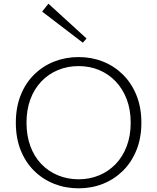

<svg xmlns="http://www.w3.org/2000/svg" viewBox="-20 -1010 853 1043"><path d="M407 13Q336 13 274 -11.5Q212 -36 165 -82.5Q118 -129 92 -195Q66 -261 66 -343Q66 -426 92 -492Q118 -558 165 -604.5Q212 -651 274 -675.5Q336 -700 407 -700Q478 -700 539.5 -675.5Q601 -651 648 -604.5Q695 -558 721.5 -492Q748 -426 748 -343Q748 -261 721.5 -195Q695 -129 648 -82.5Q601 -36 539.5 -11.5Q478 13 407 13ZM407 -36Q467 -36 518.5 -57.5Q570 -79 608.5 -119Q647 -159 668.5 -216Q690 -273 690 -343Q690 -414 668.5 -470.5Q647 -527 608.5 -567.5Q570 -608 518.5 -629.5Q467 -651 407 -651Q347 -651 295 -629.5Q243 -608 204.5 -567.5Q166 -527 145 -470.5Q124 -414 124 -343Q124 -273 145 -216Q166 -159 204.5 -119Q243 -79 295 -57.5Q347 -36 407 -36ZM430 -778 209 -947 243 -990 450 -801Z"/></svg>

Font: BioRhyme ExtraBold Light
Style: Regular
Weight: 300
Version: Version 1.600;gftools[0.9.33]